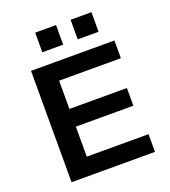

<svg xmlns="http://www.w3.org/2000/svg" viewBox="-160 -1026 1010 1142"><g transform="rotate(-20 344.5 -455.0)"><path d="M95 0V-705H623V-593H232V-414H596V-302H232V-112H623V0ZM420 -786V-910H552V-786ZM196 -786V-910H328V-786Z"/></g></svg>

Font: Nunito Sans 10pt SemiExpanded
Style: Bold
Weight: 700
Width: 6
Designer: Vernon Adams
Foundry: Vernon Adams
Version: Version 3.101;gftools[0.9.27]